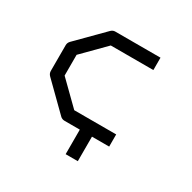

<svg xmlns="http://www.w3.org/2000/svg" viewBox="-126 -601 793 793"><g transform="rotate(30 270.0 -204.5)"><path d="M422 -475V-416H219L116 -312V-213L222 -109H422V-51H340V66H282V-51H210Q197 -51 189 -59L66 -180Q57 -189 57 -201V-324Q57 -336 66 -345L186 -466Q195 -475 206 -475Z"/></g></svg>

Font: ibm3270
Style: Regular
Weight: 400
Monospace: yes
Version: Version 2.0.3